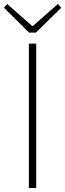

<svg xmlns="http://www.w3.org/2000/svg" viewBox="-35 -945 328 965"><path d="M110 0H147V-726H110ZM111 -781H145L273 -906L256 -925L131 -815H126L1 -925L-15 -906Z"/></svg>

Font: Kinto Sans Thin
Style: Regular
Weight: 100
Designer: Authors: Ryoko NISHIZUKA  (kana & ideographs); Paul D. Hunt (Latin, Greek & Cyrillic); Wenlong ZHANG  (bopomofo); Sandol
Foundry: Adobe Systems Incorporated, ookami Inc.
Version: Version 0.001